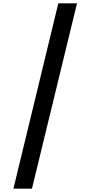

<svg xmlns="http://www.w3.org/2000/svg" viewBox="-20 -964 554 1159"><path d="M172.9 174.8H61L332 -943.8H444.8Z"/></svg>

Font: PoppinsZ Medium
Style: Regular
Weight: 500
Designer: Ninad Kale (Devanagari), Jonny Pinhorn (Latin)
Foundry: Indian Type Foundry
Version: Version 3.002;FEAKit 1.0